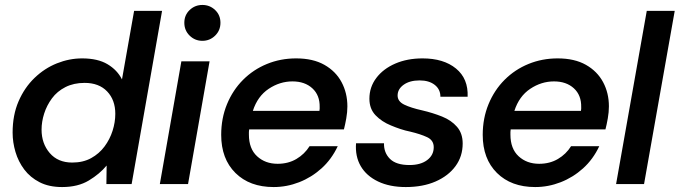

<svg xmlns="http://www.w3.org/2000/svg" viewBox="-20 -744 2747 776"><path d="M231 12Q178 12 140 -7.5Q102 -27 78 -59Q54 -91 42.5 -130Q31 -169 31 -208Q31 -279 55 -334.5Q79 -390 119.5 -429Q160 -468 210 -488Q260 -508 312 -508Q375 -508 414.5 -484.5Q454 -461 473 -423L522 -700H635L512 0H410L411 -75Q383 -41 339 -14.5Q295 12 231 12ZM272 -87Q316 -87 348.5 -105Q381 -123 402.5 -152Q424 -181 435 -215.5Q446 -250 446 -284Q446 -340 413 -374.5Q380 -409 322 -409Q278 -409 244.5 -392Q211 -375 190 -346.5Q169 -318 158.5 -285Q148 -252 148 -220Q148 -164 181 -125.5Q214 -87 272 -87Z M626 0 713 -496H827L740 0ZM798 -579Q768 -579 746.5 -600Q725 -621 725 -652Q725 -683 746.5 -703.5Q768 -724 798 -724Q828 -724 849.5 -703.5Q871 -683 871 -652Q871 -621 849.5 -600Q828 -579 798 -579Z M1086 12Q989 12 931.5 -45Q874 -102 874 -199Q874 -266 897.5 -323Q921 -380 962.5 -421.5Q1004 -463 1059 -485.5Q1114 -508 1177 -508Q1245 -508 1291 -482Q1337 -456 1360.5 -412Q1384 -368 1384 -314Q1384 -291 1379.5 -265.5Q1375 -240 1370 -221H987Q986 -216 986 -210.5Q986 -205 986 -200Q986 -143 1019 -112.5Q1052 -82 1102 -82Q1145 -82 1178 -101.5Q1211 -121 1231 -153H1345Q1320 -100 1279.5 -63.5Q1239 -27 1189 -7.5Q1139 12 1086 12ZM1002 -296H1271Q1272 -301 1272 -304.5Q1272 -308 1272 -311Q1273 -359 1242.5 -387Q1212 -415 1162 -415Q1111 -415 1066 -385Q1021 -355 1002 -296Z M1620 12Q1555 12 1508 -10.5Q1461 -33 1438 -72.5Q1415 -112 1419 -165H1532Q1531 -127 1556 -102Q1581 -77 1635 -77Q1680 -77 1706.5 -97Q1733 -117 1733 -149Q1733 -177 1706.5 -189.5Q1680 -202 1638 -212Q1618 -216 1598.5 -222.5Q1579 -229 1560 -237Q1523 -252 1498 -278Q1473 -304 1473 -345Q1473 -392 1501 -429Q1529 -466 1577.5 -487Q1626 -508 1688 -508Q1773 -508 1823 -467Q1873 -426 1870 -353H1760Q1760 -383 1737 -401Q1714 -419 1676 -419Q1636 -419 1611.5 -401.5Q1587 -384 1587 -358Q1587 -334 1614 -321Q1641 -308 1686 -298Q1729 -288 1766.5 -273Q1804 -258 1827 -231.5Q1850 -205 1850 -164Q1850 -112 1821 -72.5Q1792 -33 1740.5 -10.5Q1689 12 1620 12Z M2143 12Q2046 12 1988.5 -45Q1931 -102 1931 -199Q1931 -266 1954.5 -323Q1978 -380 2019.5 -421.5Q2061 -463 2116 -485.5Q2171 -508 2234 -508Q2302 -508 2348 -482Q2394 -456 2417.5 -412Q2441 -368 2441 -314Q2441 -291 2436.5 -265.5Q2432 -240 2427 -221H2044Q2043 -216 2043 -210.5Q2043 -205 2043 -200Q2043 -143 2076 -112.5Q2109 -82 2159 -82Q2202 -82 2235 -101.5Q2268 -121 2288 -153H2402Q2377 -100 2336.5 -63.5Q2296 -27 2246 -7.5Q2196 12 2143 12ZM2059 -296H2328Q2329 -301 2329 -304.5Q2329 -308 2329 -311Q2330 -359 2299.5 -387Q2269 -415 2219 -415Q2168 -415 2123 -385Q2078 -355 2059 -296Z M2470 0 2594 -700H2707L2583 0Z"/></svg>

Font: Rethink Sans SemiBold
Style: Italic
Weight: 600
Italic angle: -10°
Designer: The Rethink Sans project authors (Hans Thiessen). DM Sans designed by Colophon Foundry.
Foundry: Rethink Communications LLC
Version: Version 1.001